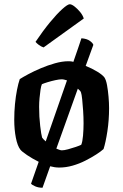

<svg xmlns="http://www.w3.org/2000/svg" viewBox="-20 -788 580 903"><path d="M471 -424Q479 -412 483.5 -387Q488 -362 490.5 -333Q493 -304 493 -279Q493 -223 485 -170.5Q477 -118 467 -87Q455 -76 432.5 -61.5Q410 -47 381.5 -32.5Q353 -18 321.5 -9Q290 0 259 0Q248 0 237.5 -1.5Q227 -3 216 -6L180 95Q161 95 146 88.5Q131 82 126 76L162 -27Q132 -42 107.5 -58.5Q83 -75 76 -84Q62 -102 54.5 -140.5Q47 -179 47 -224Q47 -263 50.5 -299Q54 -335 60 -365.5Q66 -396 73 -416Q87 -425 113 -439Q139 -453 172 -467Q205 -481 239 -490.5Q273 -500 302 -500Q307 -500 313 -499.5Q319 -499 325 -497Q337 -531 346.5 -559Q356 -587 363 -608Q389 -606 403 -595.5Q417 -585 419 -577L383 -478Q413 -466 437.5 -451Q462 -436 471 -424ZM164 -286Q164 -238 169 -196Q174 -154 178 -141Q179 -139 183.5 -134Q188 -129 195 -123L295 -410Q288 -412 282 -413.5Q276 -415 270 -415Q259 -415 240.5 -411Q222 -407 204 -401.5Q186 -396 177 -392Q173 -383 170.5 -365.5Q168 -348 166 -327Q164 -306 164 -286ZM362 -107Q368 -121 370.5 -150Q373 -179 373 -208Q373 -237 371 -267Q369 -297 366.5 -321Q364 -345 361 -353Q360 -357 356 -361.5Q352 -366 346 -371L245 -89Q252 -86 259 -83.5Q266 -81 271 -81Q282 -81 300.5 -86Q319 -91 336.5 -97Q354 -103 362 -107ZM185 -565Q173 -569 163 -576.5Q153 -584 147 -591Q182 -643 214.5 -682.5Q247 -722 272.5 -745Q298 -768 308 -768Q317 -768 330.5 -757.5Q344 -747 356.5 -732Q369 -717 374 -701Z"/></svg>

Font: Texturina Medium 12pt SemiBold
Style: Regular
Weight: 600
Version: Version 1.002